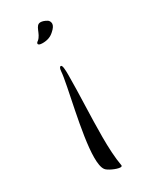

<svg xmlns="http://www.w3.org/2000/svg" viewBox="-169 -496 602 739"><g transform="rotate(-30 132.0 -126.0)"><path d="M116 -371C137 -371 153 -377 166 -389C179 -400 185 -410 185 -418C185 -425 182 -431 177 -435C166 -442 156 -445 148 -445C124 -445 127 -407 104 -388C99 -385 97 -382 97 -379C97 -374 103 -371 116 -371ZM136 193C141 193 143 191 143 188C136 149 134 104 134 57C134 -34 140 -132 140 -216C140 -239 139 -260 132 -260C127 -260 124 -254 123 -242C120 -189 67 8 67 110C67 135 70 155 78 166C84 176 120 193 136 193Z"/></g></svg>

Font: Comforter
Style: Regular
Weight: 400
Designer: Robert E. Leuschke
Foundry: Robert E. Leuschke
Version: Version 1.013; ttfautohint (v1.8.3)